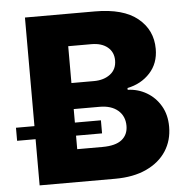

<svg xmlns="http://www.w3.org/2000/svg" viewBox="-52 -779 800 829"><g transform="rotate(-5 348.0 -364.0)"><path d="M86.4 0V-727.5H389.6Q512.2 -727.5 574.7 -676.5Q637.2 -625.5 637.2 -543.5Q637.2 -481 599.1 -439.5Q561 -397.9 501 -385.7V-377.9Q545.4 -376.5 582.8 -354.7Q620.1 -333 642.8 -294.4Q665.5 -255.9 665.5 -203.6Q665.5 -144.5 636 -98.6Q606.4 -52.7 550 -26.4Q493.7 0 413.1 0ZM261.7 -141.6H371.1Q427.7 -141.6 455.1 -163.3Q482.4 -185.1 482.4 -223.6Q482.4 -265.6 453.4 -290.5Q424.3 -315.4 374 -315.4H261.7ZM261.7 -428.2H359.4Q402.3 -428.2 430.2 -449.5Q458 -470.7 458 -509.3Q458 -545.4 432.1 -566.7Q406.2 -587.9 362.3 -587.9H261.7ZM6.3 -200.2V-256.8H374.5V-200.2Z"/></g></svg>

Font: Inter Extra Bold
Style: Regular
Weight: 800
Designer: Rasmus Andersson
Foundry: rsms
Version: Version 4.000;git-3c8e0fc